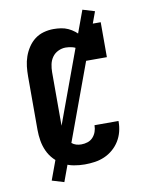

<svg xmlns="http://www.w3.org/2000/svg" viewBox="-97 -887 794 1039"><g transform="rotate(-10 300.0 -368.0)"><path d="M297 8Q267 8 237 2.5Q207 -3 180.5 -17.5Q154 -32 133 -54Q112 -76 99.5 -103.5Q87 -131 82 -161Q77 -191 77 -221V-514Q77 -542 80 -569Q83 -596 92 -622Q101 -648 116.5 -671.5Q132 -695 153.5 -711.5Q175 -728 202 -735.5Q229 -743 257 -743Q277 -743 297.5 -740Q318 -737 336.5 -728.5Q355 -720 371.5 -707Q388 -694 400 -678V-735H515V-543H400Q400 -561 393.5 -579.5Q387 -598 373.5 -610.5Q360 -623 341.5 -628Q323 -633 304 -633Q283 -633 263 -623.5Q243 -614 230.5 -596.5Q218 -579 213.5 -557.5Q209 -536 209 -514V-221Q209 -207 210.5 -193Q212 -179 216 -166Q220 -153 227.5 -140.5Q235 -128 245.5 -119Q256 -110 269.5 -106Q283 -102 297 -102Q315 -102 332 -107.5Q349 -113 361 -126Q373 -139 379 -156Q385 -173 385 -190V-192H517V-188Q517 -160 510 -133Q503 -106 488.5 -82.5Q474 -59 452.5 -40.5Q431 -22 405.5 -11Q380 0 352.5 4Q325 8 297 8ZM171 83 105 63 429 -819 495 -799Z"/></g></svg>

Font: Iosevka HT Extrabold Extended
Style: Regular
Weight: 800
Width: 7
Monospace: yes
Designer: Belleve Invis
Foundry: Belleve Invis
Version: Version 32.3.0; ttfautohint (v1.8.4)